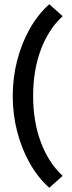

<svg xmlns="http://www.w3.org/2000/svg" viewBox="-20 -765 339 904"><path d="M212 119Q159 72 120.5 4Q82 -64 61 -145Q40 -226 40 -313Q40 -400 61 -481Q82 -562 120.5 -630Q159 -698 212 -745L275 -689Q209 -628 172.5 -531.5Q136 -435 136 -313Q136 -192 172.5 -95Q209 2 275 63Z"/></svg>

Font: Outfit Thin Medium
Style: Regular
Weight: 500
Version: Version 1.100;gftools[0.9.27]